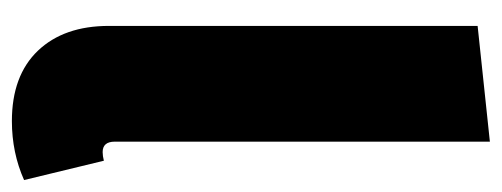

<svg xmlns="http://www.w3.org/2000/svg" viewBox="-274 -530 824 315"><g transform="rotate(90 137.5 -372.0)"><path d="M178.2 20Q103.5 20 62.7 -22.7Q22 -65.4 22 -139.2V-744.1L211.9 -764.2V-148.9Q211.9 -128.9 229 -128.9Q235.4 -128.9 243.2 -130.9L274.9 0Q230 20 178.2 20Z"/></g></svg>

Font: Fira Sans Compressed Heavy
Style: Regular
Weight: 900
Width: 1
Designer: Carrois Corporate & Edenspiekermann AG
Foundry: Carrois Corporate GbR & Edenspiekermann AG
Version: Version 4.203;PS 004.203;hotconv 1.0.88;makeotf.lib2.5.64775